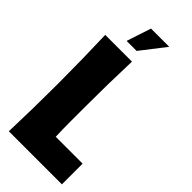

<svg xmlns="http://www.w3.org/2000/svg" viewBox="-281 -941 990 990"><g transform="rotate(45 213.5 -446.5)"><path d="M220 -703Q214 -533 214 -363V-257Q214 -205 216 -151H412V0H25Q31 -175 31 -350Q31 -527 25 -703ZM198 -759H125L169 -893H302Z"/></g></svg>

Font: CAT Rhythmus
Style: Regular
Weight: 400
Designer: Peter Wiegel nach alter Vorlage
Foundry: Peter Wiegel
Version: 1.000